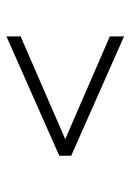

<svg xmlns="http://www.w3.org/2000/svg" viewBox="75 -678 405 596"><g transform="rotate(-90 278.0 -379.5)"><path d="M463.5 -197.5 93 -361.5V-398.5L463.5 -562.5V-518.5L144.5 -380L463.5 -241.5Z"/></g></svg>

Font: Encode Sans Expanded ExtraLight
Style: Regular
Weight: 200
Width: 7
Designer: Multiple Designers
Foundry: Impallari Type
Version: Version 3.000; ttfautohint (v1.8.3) -l 8 -r 50 -G 200 -x 14 